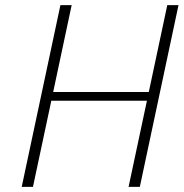

<svg xmlns="http://www.w3.org/2000/svg" viewBox="-20 -731 718 751"><path d="M526.9 0H482.9L554.7 -336.9H180.7L108.9 0H64.9L216.3 -710.9H260.3L188 -371.1H562L634.3 -710.9H678.2Z"/></svg>

Font: Ufes Sans Thin
Style: Italic
Weight: 100
Designer: Ricardo Esteves & Thais Bronze
Foundry: ProDesignUfes - Ricardo Esteves, Thais Bronze
Version: Version 2.0